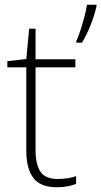

<svg xmlns="http://www.w3.org/2000/svg" viewBox="-20 -780 427 810"><path d="M223 -25Q246 -25 265.5 -28Q285 -31 301 -37V-4Q285 2 265 6Q245 10 220 10Q151 10 121 -29Q91 -68 91 -143V-496H11V-522L91 -531L103 -659H130V-530H298V-496H130V-146Q130 -87 150.5 -56Q171 -25 223 -25ZM387 -753Q379 -717 363 -676Q347 -635 326 -600H302V-607Q310 -623 319 -651Q328 -679 336 -709Q344 -739 347 -760H387Z"/></svg>

Font: Noto Sans Lao UI ExtLt
Style: Regular
Weight: 200
Designer: Monotype Design Team
Foundry: Monotype Imaging Inc.
Version: Version 2.000; ttfautohint (v1.8.4.7-5d5b)